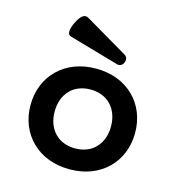

<svg xmlns="http://www.w3.org/2000/svg" viewBox="-104 -769 807 871"><g transform="rotate(15 300.0 -334.0)"><path d="M406.2 -557.1Q412.6 -553.7 416 -547.9Q419.4 -542 419.4 -535.2Q419.4 -529.8 417 -523.4Q414.1 -514.6 407.7 -509.5Q401.4 -504.4 393.6 -504.4Q388.2 -504.4 385.7 -505.4L151.4 -572.8Q137.7 -576.2 137.7 -593.3Q137.7 -610.4 150.9 -637.7Q167 -668.9 179.2 -675.3Q186 -679.2 191.9 -679.2Q198.7 -679.2 206.1 -674.8ZM122.1 -395Q154.8 -427.2 200.2 -444.6Q245.6 -461.9 299.8 -461.9Q354 -461.9 399.4 -444.6Q444.8 -427.2 477.5 -395Q510.3 -363.3 527.8 -319.8Q545.4 -276.4 545.4 -225.6Q545.4 -174.8 527.8 -131.3Q510.3 -87.9 477.5 -56.2Q444.8 -23.9 399.4 -6.6Q354 10.7 299.8 10.7Q245.6 10.7 200.2 -6.6Q154.8 -23.9 122.1 -56.2Q89.4 -87.9 71.8 -131.3Q54.2 -174.8 54.2 -225.6Q54.2 -276.4 71.8 -319.8Q89.4 -363.3 122.1 -395ZM203.6 -125.5Q220.7 -106.9 245.6 -97.2Q270.5 -87.4 299.8 -87.4Q329.1 -87.4 354 -97.2Q378.9 -106.9 396 -125.5Q413.6 -144 422.9 -169.4Q432.1 -194.8 432.1 -225.6Q432.1 -255.9 422.9 -281.5Q413.6 -307.1 396 -325.7Q378.9 -344.2 354 -354Q329.1 -363.8 299.8 -363.8Q270.5 -363.8 245.6 -354Q220.7 -344.2 203.6 -325.7Q186 -307.1 176.8 -281.5Q167.5 -255.9 167.5 -225.6Q167.5 -194.8 176.8 -169.4Q186 -144 203.6 -125.5Z"/></g></svg>

Font: Courier Prime SemiBold
Style: Regular
Weight: 600
Designer: Alan Dague-Greene
Foundry: Quote-Unquote Apps
Version: Version 1.202